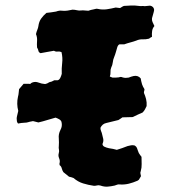

<svg xmlns="http://www.w3.org/2000/svg" viewBox="-20 -651 638 715"><path d="M555 -554Q548 -546 546.5 -535.5Q545 -525 546 -514Q538 -510 535 -507Q523 -504 511 -504.5Q499 -505 488 -500Q477 -496 465.5 -493Q454 -490 443 -486H425Q420 -484 417 -476Q414 -466 411.5 -457Q409 -448 405 -438Q401 -429 400 -419Q399 -409 394 -399Q391 -392 391.5 -383Q392 -374 389 -366Q392 -365 395 -363.5Q398 -362 399 -362Q405 -362 411 -362Q417 -362 423 -363Q430 -366 436 -363Q442 -361 448 -361Q454 -361 459 -362Q469 -366 478 -368Q494 -371 504 -359Q505 -354 506 -348.5Q507 -343 509 -337Q512 -328 518 -319Q518 -315 517 -312.5Q516 -310 516 -305Q521 -294 524 -282Q527 -270 526 -256Q523 -250 520 -244Q517 -238 511 -232Q503 -229 494 -224.5Q485 -220 474 -215L436 -214Q432 -211 428 -208.5Q424 -206 421 -204Q410 -201 398.5 -198.5Q387 -196 376 -193Q361 -190 354 -175Q354 -168 356.5 -162.5Q359 -157 360 -152Q363 -142 364.5 -133.5Q366 -125 362 -116Q361 -112 363.5 -109Q366 -106 368 -105Q376 -101 386 -99Q394 -98 401 -96.5Q408 -95 415 -93Q425 -96 435 -99.5Q445 -103 455 -107Q462 -109 468.5 -110Q475 -111 482 -109Q488 -105 490 -100Q492 -95 493.5 -90Q495 -85 497 -81Q499 -77 502 -73.5Q505 -70 507 -67Q507 -53 507.5 -40Q508 -27 504 -13Q502 -9 503 -4.5Q504 0 505 5Q502 11 498 17Q497 19 495 20Q493 21 492 22Q476 29 460 33Q444 37 427 36Q422 35 417 36.5Q412 38 407 40Q394 43 381 44Q368 45 354 40Q347 38 341.5 39.5Q336 41 330 41Q309 38 289.5 32Q270 26 254 12Q249 10 245.5 9Q242 8 237 7L216 -10Q212 -16 210 -24Q208 -32 202 -36Q202 -38 201.5 -40Q201 -42 202 -44Q204 -53 200 -62Q196 -71 199 -81Q201 -88 199.5 -94Q198 -100 199 -107Q200 -120 199 -135Q198 -143 199.5 -151Q201 -159 205 -167Q213 -181 209 -197Q207 -203 201 -206.5Q195 -210 187 -213Q172 -209 156 -204Q140 -199 123 -195Q117 -197 107 -199Q103 -201 98 -199Q91 -198 85 -196Q79 -194 71 -194Q65 -194 59 -193Q53 -192 48 -191Q45 -192 43 -199Q41 -210 43.5 -219Q46 -228 48 -238Q41 -264 47 -291Q49 -298 49.5 -305Q50 -312 51 -319L68 -339H82Q84 -339 87 -339Q90 -339 92 -338Q97 -343 101 -344Q112 -348 123.5 -343.5Q135 -339 148 -338Q155 -339 164 -345Q172 -346 182 -352H191Q199 -351 204 -360Q206 -364 207.5 -368Q209 -372 210 -376Q209 -396 211.5 -416Q214 -436 209 -457Q202 -460 194.5 -459Q187 -458 181 -462Q168 -460 155.5 -457.5Q143 -455 131 -453Q124 -456 123 -462Q122 -468 118 -474Q117 -486 118 -499Q119 -512 114 -524Q116 -533 119 -540Q122 -547 123 -554Q125 -570 133 -581.5Q141 -593 153 -603Q161 -604 170 -605Q179 -606 189 -608Q194 -610 200 -611Q206 -612 212 -611Q222 -610 231.5 -611.5Q241 -613 250 -615Q258 -615 266 -613Q274 -611 282 -612Q288 -613 295 -612Q302 -611 309 -611Q314 -613 318.5 -614Q323 -615 328 -616Q333 -617 336.5 -618Q340 -619 344 -618Q361 -614 378 -616.5Q395 -619 411 -623Q415 -622 419 -622Q423 -622 427 -621Q431 -623 434.5 -625.5Q438 -628 442 -629Q456 -630 469 -630.5Q482 -631 496 -629Q502 -628 507.5 -628.5Q513 -629 519 -628Q524 -628 529 -629Q534 -630 539 -630Q553 -627 554 -614Q553 -607 550.5 -599Q548 -591 546 -583Q545 -576 548 -569Q551 -562 555 -554Z"/></svg>

Font: Darumadrop One
Style: Regular
Weight: 400
Version: Version 1.000